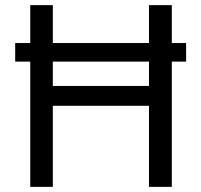

<svg xmlns="http://www.w3.org/2000/svg" viewBox="-20 -727 783 747"><path d="M704.1 -487.3H648.4V0H559.6V-315.4H185.5V0H97.7V-487.3H39.1V-559.6H97.7V-707H185.5V-559.6H559.6V-707H648.4V-559.6H704.1ZM559.6 -392.6V-487.3H185.5V-392.6Z"/></svg>

Font: Pretendard GOV
Style: Regular
Weight: 400
Designer: Base glyphs from Inter by Rasmus Andersson; Hangeul glyphs from Noto Sans CJK(Source Han Sans) by Jang Soo-young and Kan
Foundry: Kil Hyung-jin
Version: Version 1.309